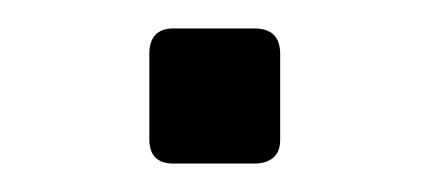

<svg xmlns="http://www.w3.org/2000/svg" viewBox="-20 -434 301 135"><path d="M102 -319Q85 -319 85 -336V-396Q85 -414 102 -414H159Q177 -414 177 -396V-336Q177 -327 172 -323Q167 -319 159 -319Z"/></svg>

Font: Exo Thin Medium
Style: Regular
Weight: 500
Version: Version 2.000